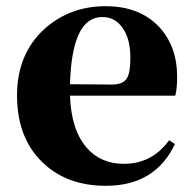

<svg xmlns="http://www.w3.org/2000/svg" viewBox="-20 -583 626 620"><path d="M342 -310Q376 -310 389 -329Q401 -347 401 -395Q401 -459 375 -494Q351 -528 310 -528Q212 -528 206 -311ZM545 -118Q481 17 322 17Q195 17 117 -59Q35 -138 35 -275Q35 -409 124 -490Q206 -563 321 -563Q430 -563 493 -497Q552 -434 552 -335Q552 -297 546 -274H206Q210 -163 260 -106Q305 -54 380 -54Q471 -54 526 -130Z"/></svg>

Font: `n[OS CN Heavy
Style: <[WOS[P|ûg*[NI>           
Weight: 900
Designer: Ryoko NISHIZUKA ¬âXZm¬º[P (kana & ideographs); Frank Grie√ühammer (Latin, Greek & Cyrillic); Wenlong ZHANG _ e¬á¬ü¬ô (b
Foundry: Adobe Systems Incorporated
Version: Version 1.00 April 7, 2017, initial release